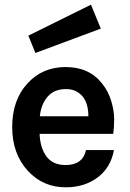

<svg xmlns="http://www.w3.org/2000/svg" viewBox="-20 -785 554 819"><path d="M101 -633 368 -765 410 -663 131 -559ZM32 -243Q32 -360 99 -431Q162 -499 260 -499Q361 -499 416 -428Q442 -396 454.5 -354Q467 -312 467 -277Q467 -242 463 -214H149Q151 -155 178 -118Q205 -81 260 -81Q333 -81 347 -145H466Q453 -72 399 -30Q342 14 260 14Q164 14 99 -56Q32 -129 32 -243ZM150 -289H357Q357 -368 306 -395Q288 -405 261 -405Q211 -405 183 -372.5Q155 -340 150 -289Z"/></svg>

Font: Karmilla
Style: Bold
Weight: 700
Designer: Jonathan Pinhorn
Version: Version 1.000